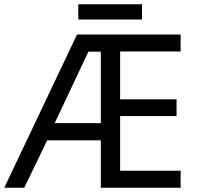

<svg xmlns="http://www.w3.org/2000/svg" viewBox="-21 -875 922 895"><path d="M821 0H449V-221H199L92 0H-1L338 -714H821V-635H539V-412H802V-334H539V-79H821ZM234 -301H449V-634H391ZM641 -855V-784H344V-855Z"/></svg>

Font: RS Noto Sans
Style: Regular
Weight: 400
Designer: Monotype Design Team
Foundry: Monotype Imaging Inc.
Version: Version 3.10